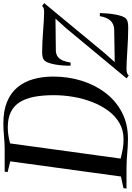

<svg xmlns="http://www.w3.org/2000/svg" viewBox="147 -954 804 1171"><g transform="rotate(-90 549.5 -369.0)"><path d="M87.5 -743H225.5Q266 -743.5 305 -747.2Q344 -751 381 -751Q459 -751 513.5 -728.5Q568 -706 602 -665Q636 -624 651.8 -568.2Q667.5 -512.5 667.5 -446.5Q667.5 -356 642.2 -274.2Q617 -192.5 568.2 -128.5Q519.5 -64.5 449 -27.8Q378.5 9 287.5 9Q262.5 9 241.5 7.5Q220.5 6 200.2 4.5Q180 3 158.5 1.5Q137 0 110.5 0H-15.5L-13 -18.5L58 -34L150.5 -709L85 -725ZM164.5 -15 140 -42.5Q163.5 -37 185.2 -31.5Q207 -26 231 -22Q255 -18 286.5 -18Q340.5 -18 383.8 -43Q427 -68 459 -111Q491 -154 512.2 -209Q533.5 -264 543.8 -324.5Q554 -385 554 -444Q554 -512 543.8 -564.2Q533.5 -616.5 510.8 -652Q488 -687.5 450.5 -705.8Q413 -724 358.5 -724Q336 -724 314.2 -721Q292.5 -718 274.2 -713.5Q256 -709 244 -705.5L262.5 -728.5ZM1021 -433Q1009 -433 989.2 -432.8Q969.5 -432.5 945.8 -432.2Q922 -432 898.8 -431.8Q875.5 -431.5 856.5 -431.2Q837.5 -431 826.5 -431Q800.5 -430 785.8 -417Q771 -404 763.8 -384Q756.5 -364 753 -341H734Q733.5 -359 735 -384Q736.5 -409 741 -434.5Q745.5 -460 753 -479.2Q760.5 -498.5 771 -505Q776.5 -508.5 787.2 -511.5Q798 -514.5 817 -514.5Q846.5 -514.5 880.2 -512.8Q914 -511 947.2 -508.5Q980.5 -506 1010 -504.2Q1039.5 -502.5 1060 -502.5Q1074 -502.5 1081.8 -504.5Q1089.5 -506.5 1098.5 -514.5L1115.5 -502L811 -134L756 -72Q775 -72 803.2 -72.5Q831.5 -73 861.8 -73.5Q892 -74 917.5 -74.5Q943 -75 955.5 -75Q990 -77 1009.2 -98.5Q1028.5 -120 1036 -162.5H1055Q1054.5 -140 1052.2 -115.2Q1050 -90.5 1045.8 -67.2Q1041.5 -44 1035.2 -26.8Q1029 -9.5 1020 -2Q1013.5 4 1000.8 7.2Q988 10.5 965.5 10.5Q934.5 10.5 898.8 9Q863 7.5 828 5.2Q793 3 764.2 1.5Q735.5 0 718 0Q700.5 0 691 2.8Q681.5 5.5 673.5 13.5L656.5 0.5L963 -369Z"/></g></svg>

Font: Merriweather 144pt
Style: Italic
Weight: 400
Italic angle: -7.8°
Version: Version 2.101